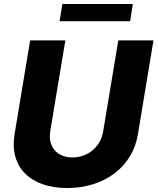

<svg xmlns="http://www.w3.org/2000/svg" viewBox="-20 -929 786 958"><path d="M642.8 -909.1H291.2L277.3 -823.2H629.3ZM570.3 -727.3 494.7 -273.4C483 -198.2 420.1 -143.5 341.3 -143.5C263.1 -143.5 218.8 -198.2 230.5 -273.4L306.1 -727.3H130.3L52.6 -258.2C25.9 -95.5 131 9.2 315.7 9.2C499.3 9.2 641.3 -95.5 668 -258.2L745.7 -727.3Z"/></svg>

Font: TID UI Extra Bold
Style: Italic
Weight: 800
Italic angle: -9.39999°
Designer: The TID Project Authors
Foundry: Bakken & Bæck
Version: Version 1.001;hotconv 1.0.109;makeotfexe 2.5.65596